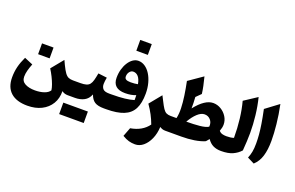

<svg xmlns="http://www.w3.org/2000/svg" viewBox="-137 -1526 3676 2389"><g transform="rotate(20 1701.0 -331.0)"><path d="M573.2 -398.9 600.1 -341.3Q629.9 -279.8 652.6 -248.5Q675.3 -217.3 700 -206.5Q724.6 -195.8 760.7 -195.8H761.2V0H760.7Q716.3 0 683.1 -25.4Q685.1 70.3 641.6 142.3Q598.1 214.4 518.6 254.4Q439 294.4 332.5 294.4Q188.5 294.4 112.1 226.1Q35.6 157.7 35.6 25.9Q35.6 -47.4 52.2 -114.7Q68.8 -182.1 104.5 -256.3L216.8 -209Q196.3 -157.2 185.1 -114.5Q173.8 -71.8 173.8 -32.7Q173.8 27.8 225.6 55.4Q277.3 83 356.4 83Q425.3 83 477.5 64.7Q529.8 46.4 550.8 12.2Q546.9 -19.5 531.5 -61.8Q516.1 -104 493.2 -150.4Q470.2 -196.8 442.9 -239.7ZM241.2 -497.1H393.6V-354H241.2Z M742.2 256.8V105H1067.4V256.8ZM761.2 0Q750.5 0 745.1 -8.1Q739.7 -16.1 739.7 -38.6V-157.2Q739.7 -179.7 745.1 -187.7Q750.5 -195.8 761.2 -195.8H857.4Q906.2 -195.8 935.5 -204.6Q964.8 -213.4 981.4 -234.6Q998 -255.9 1008.1 -292.7Q1018.1 -329.6 1028.3 -385.7L1144.5 -371.6Q1140.1 -347.7 1137.2 -325.4Q1134.3 -303.2 1134.3 -284.7Q1134.3 -244.6 1156.7 -220.2Q1179.2 -195.8 1238.3 -195.8H1238.8V0H1238.3Q1159.2 0 1117.7 -26.6Q1076.2 -53.2 1054.2 -116.7Q1028.8 -53.2 977.1 -26.6Q925.3 0 857.9 0Z M1668 -350.6Q1668 -224.6 1628.2 -147.5Q1588.4 -70.3 1501.2 -35.2Q1414.1 0 1271.5 0H1238.8Q1217.3 0 1217.3 -38.6V-157.2Q1217.3 -195.8 1238.8 -195.8H1271Q1372.6 -195.8 1445.1 -204.3Q1517.6 -212.9 1564.9 -228Q1564.9 -242.2 1564.7 -260Q1564.5 -277.8 1563.5 -293Q1504.4 -268.1 1422.9 -268.1Q1258.8 -268.1 1258.8 -413.6Q1258.8 -472.7 1273.4 -524.9Q1288.1 -577.1 1314 -617.4Q1339.8 -657.7 1373.3 -680.7Q1406.7 -703.6 1444.8 -703.6Q1491.2 -703.6 1531.7 -676.5Q1572.3 -649.4 1602.8 -601.3Q1633.3 -553.2 1650.6 -489Q1668 -424.8 1668 -350.6ZM1536.6 -427.7Q1524.4 -493.2 1496.8 -524.2Q1469.2 -555.2 1430.2 -555.2Q1401.9 -555.2 1381.6 -529.5Q1361.3 -503.9 1361.3 -467.8Q1361.3 -441.9 1380.4 -430.4Q1399.4 -418.9 1442.4 -418.9Q1466.8 -418.9 1492.2 -421.1Q1517.6 -423.3 1536.6 -427.7ZM1375 -955.6H1527.3V-812.5H1375Z M1869.6 -402.8 1902.3 -338.9Q1931.2 -280.8 1951.9 -249.8Q1972.7 -218.8 1995.8 -207.3Q2019 -195.8 2053.2 -195.8H2053.7V0H2053.2Q2031.2 0 2013.9 -5.9Q1996.6 -11.7 1979.5 -22.9Q1975.1 65.9 1944.1 136.2Q1913.1 206.5 1864.3 247.3Q1815.4 288.1 1756.8 288.1Q1712.4 288.1 1673.8 277.3Q1635.3 266.6 1586.9 237.8L1631.8 120.6Q1787.1 94.2 1863.8 -12.7Q1841.3 -73.7 1812 -129.2Q1782.7 -184.6 1740.7 -245.1Z M2499 -528.8Q2554.2 -528.8 2602.5 -499.5Q2650.9 -470.2 2680.7 -422.4Q2710.4 -374.5 2710.4 -318.8Q2710.4 -299.3 2705.6 -277.3Q2700.7 -255.4 2691.9 -231.9Q2710.4 -209.5 2736.3 -202.6Q2762.2 -195.8 2790.5 -195.8H2791V0H2790.5Q2730 0 2685.8 -21.5Q2641.6 -43 2608.4 -91.8Q2593.3 -71.8 2573.2 -50.3Q2514.6 -24.9 2435.8 -12.5Q2356.9 0 2265.1 0H2053.7Q2043 0 2037.6 -8.1Q2032.2 -16.1 2032.2 -38.6V-157.2Q2032.2 -179.7 2037.6 -187.7Q2043 -195.8 2053.7 -195.8H2131.3Q2145 -253.4 2142.6 -329.6Q2140.1 -405.8 2127.2 -493.9Q2114.3 -582 2095.2 -674.3L2280.8 -802.7Q2297.9 -734.9 2308.3 -686Q2318.8 -637.2 2325.2 -585.4L2261.7 -522.5Q2264.2 -483.9 2265.6 -445.3Q2267.1 -406.7 2266.1 -373Q2389.2 -528.8 2499 -528.8ZM2445.8 -359.4Q2400.4 -359.4 2352.3 -315.4Q2304.2 -271.5 2260.7 -195.8Q2358.9 -195.8 2436.8 -203.6Q2514.6 -211.4 2550.8 -234.4Q2556.2 -288.1 2525.4 -323.7Q2494.6 -359.4 2445.8 -359.4Z M3002 -791.5Q3029.3 -682.6 3042.7 -564.7Q3056.2 -446.8 3056.2 -332.5Q3056.2 -286.1 3053 -222.2Q3049.8 -158.2 3044.9 -100.1Q3003.9 -53.7 2944.3 -26.9Q2884.8 0 2791 0Q2780.3 0 2774.9 -8.1Q2769.5 -16.1 2769.5 -38.6V-157.2Q2769.5 -179.7 2774.9 -187.7Q2780.3 -195.8 2791 -195.8Q2816.9 -195.8 2841.8 -198.7Q2866.7 -201.7 2887.7 -209Q2887.7 -336.9 2873.3 -458.3Q2858.9 -579.6 2831.5 -679.7Z M3286.1 -802.7Q3313.5 -670.4 3325.9 -549.8Q3338.4 -429.2 3338.4 -333Q3338.4 -215.8 3313 -131.8Q3287.6 -47.9 3227.5 7.3L3135.7 -38.6Q3153.3 -80.6 3162.1 -126.2Q3170.9 -171.9 3170.9 -238.3Q3170.9 -294.4 3166 -354.2Q3161.1 -414.1 3148.9 -490.7Q3136.7 -567.4 3114.3 -674.3Z"/></g></svg>

Font: Pinar-DS3-FD ExtraBold
Style: Regular
Weight: 800
Designer: Amin Abedi
Version: Version 3.000